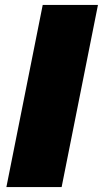

<svg xmlns="http://www.w3.org/2000/svg" viewBox="-20 -762 419 782"><path d="M379 -742 231 0H6L154 -742Z"/></svg>

Font: Gontserrat Black
Style: Italic
Weight: 900
Italic angle: -11.3°
Designer: Julieta Ulanovsky
Foundry: Julieta Ulanovsky
Version: Version 6.001